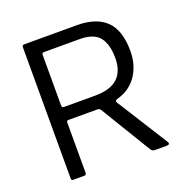

<svg xmlns="http://www.w3.org/2000/svg" viewBox="-121 -778 860 889"><g transform="rotate(-20 309.0 -333.5)"><path d="M165.8 -331.5H320.3Q394.5 -331.5 430.7 -365Q466.8 -398.5 466.8 -463.2Q466.8 -530.8 439.1 -566.4Q411.3 -602 340.3 -602H165.5Q156.7 -602.2 155.7 -593.2V-342.8Q156.5 -331.7 165.8 -331.5ZM307.2 -268H164.8Q155.7 -268 155.7 -259V-11Q155.7 0 145.5 0H90Q81.7 0 81.7 -10V-655.3Q81.7 -666.8 91 -667H351.2Q446.2 -667 494.9 -619.7Q543.7 -572.3 543.7 -468.8Q543.7 -416.7 522.9 -373.9Q502.2 -331.2 464.7 -305.8Q443.8 -291.5 408.5 -281.2Q397 -276 403.8 -266.2L560.5 -17.8Q572.3 -0.2 551.2 0H491Q481.3 -0.2 473.8 -11.3L323.2 -259.2Q317.7 -268 307.2 -268Z"/></g></svg>

Font: Vivano Light
Style: Regular
Weight: 300
Designer: Joe Prince, Josias Burgherr
Version: Version 2.064;September 19, 2022;FontCreator 14.0.0.2877 64-